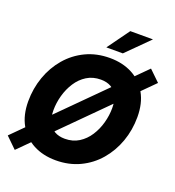

<svg xmlns="http://www.w3.org/2000/svg" viewBox="-179 -1083 1147 1255"><g transform="rotate(20 394.0 -455.0)"><path d="M340.3 11.2Q252 11.2 184.3 -24.4Q116.7 -60.1 78.6 -127.7Q40.5 -195.3 40.5 -290.5Q40.5 -379.9 69.1 -460.7Q97.7 -541.5 151.1 -604.2Q204.6 -667 279.5 -702.9Q354.5 -738.8 446.8 -738.8Q535.2 -738.8 602.8 -703.4Q670.4 -668 708.5 -600.3Q746.6 -532.7 746.6 -437Q746.6 -346.2 717.5 -265.4Q688.5 -184.6 634.8 -122.1Q581.1 -59.6 506.3 -24.2Q431.6 11.2 340.3 11.2ZM348.1 -141.6Q403.8 -141.6 445.6 -168Q487.3 -194.3 515.4 -237.8Q543.5 -281.2 557.6 -333Q571.8 -384.8 571.8 -436Q571.8 -484.9 556.2 -518.3Q540.5 -551.8 511 -568.8Q481.4 -585.9 439.5 -585.9Q384.3 -585.9 342.3 -559.8Q300.3 -533.7 272.2 -490.2Q244.1 -446.8 229.7 -395Q215.3 -343.3 215.3 -291.5Q215.3 -243.2 231.2 -209.5Q247.1 -175.8 276.6 -158.7Q306.2 -141.6 348.1 -141.6ZM66.4 38.6 -8.8 -34.7 721.7 -765.6 796.9 -692.9ZM399.9 -795.9 510.7 -949.2H668.5L514.6 -795.9Z"/></g></svg>

Font: Inter 28pt ExtraBold
Style: Italic
Weight: 800
Italic angle: -9.3988°
Designer: Rasmus Andersson
Foundry: rsms
Version: Version 4.001;git-66647c0bb